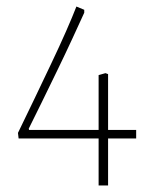

<svg xmlns="http://www.w3.org/2000/svg" viewBox="-20 -489 467 588"><path d="M282 79V-65H37L35 -82Q59 -131 85 -185.5Q111 -240 136.5 -293.5Q162 -347 182 -392.5Q202 -438 214 -469L238 -459V-450Q223 -417 201.5 -370.5Q180 -324 155.5 -273.5Q131 -223 108 -176Q85 -129 68 -95L69 -91H282V-259L303 -265L311 -262V-91H397V-65H311V79Z"/></svg>

Font: Grenze Gotisch Thin
Style: Regular
Weight: 100
Designer: Renata Polastri
Foundry: Omnibus-Type
Version: Version 1.001